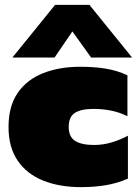

<svg xmlns="http://www.w3.org/2000/svg" viewBox="-20 -758 562 788"><path d="M31 -522 206 -738H347L522 -522H354L277 -629L204 -522ZM312 10Q225 10 158 -16.5Q91 -43 53 -98Q15 -153 15 -237Q15 -322 52.5 -376.5Q90 -431 156.5 -457.5Q223 -484 310 -484Q366 -484 413 -476.5Q460 -469 503 -449V-281Q471 -297 436 -304Q401 -311 364 -311Q312 -311 287 -294.5Q262 -278 262 -237Q262 -197 288 -180Q314 -163 366 -163Q403 -163 438 -173.5Q473 -184 505 -201V-25Q462 -6 415 2Q368 10 312 10Z"/></svg>

Font: Boz Display
Style: Regular
Weight: 900
Version: Version 2.000; ttfautohint (v1.8.3)